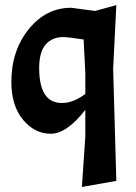

<svg xmlns="http://www.w3.org/2000/svg" viewBox="-20 -535 543 768"><path d="M321.3 -95.7Q247.1 0 182.6 0Q119.1 0 72.3 -55.7Q25.4 -112.3 25.4 -207Q25.4 -332 94.7 -418Q164.1 -503.9 264.6 -503.9Q296.9 -500 360.4 -491.2Q380.9 -497.1 445.3 -514.6Q442.4 -451.2 432.6 -259.8Q435.5 -148.4 445.3 188.5Q411.1 194.3 307.6 212.9Q311.5 162.1 321.3 10.7Q321.3 -15.6 321.3 -95.7ZM136.7 -262.7Q136.7 -123 227.5 -123Q273.4 -123 321.3 -159.2Q321.3 -186.5 321.3 -243.2Q319.3 -276.4 314.5 -377Q252 -386.7 232.4 -386.7Q188.5 -386.7 162.1 -356.4Q136.7 -326.2 136.7 -262.7Z"/></svg>

Font: Acme Polish
Style: Regular
Weight: 400
Designer: Juan Pablo del Peral
Version: Version 1.002